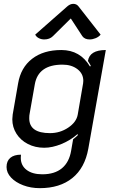

<svg xmlns="http://www.w3.org/2000/svg" viewBox="-20 -769 595 998"><path d="M14 99Q14 68 33.5 51.5Q53 35 89 35Q88 40 88 51Q88 91 118 114Q148 137 200 137Q264 137 302 105.5Q340 74 350 13L360 -45Q379 -60 385 -67L383 -72Q347 -40 299.5 -20.5Q252 -1 210 -1Q163 -1 125 -20.5Q87 -40 65.5 -74Q44 -108 44 -149Q44 -156 46 -174L74 -335Q88 -418 147 -463.5Q206 -509 299 -509Q397 -509 448 -423L452 -427Q444 -442 437 -452Q446 -509 530 -509L439 4Q421 104 356 156.5Q291 209 187 209Q140 209 100.5 194Q61 179 37.5 154Q14 129 14 99ZM384 -173 412 -336Q413 -341 413 -349Q413 -386 382.5 -409.5Q352 -433 305 -433Q179 -433 161 -331L134 -178Q132 -170 132 -154Q132 -77 240 -77Q292 -77 334.5 -105.5Q377 -134 384 -173ZM210 -564Q195 -564 182 -570.5Q169 -577 163 -589L330 -736Q345 -749 361 -749Q378 -749 388 -736L503 -589Q493 -577 477 -570.5Q461 -564 446 -564Q420 -564 408 -581L348 -673L255 -581Q238 -564 210 -564Z"/></svg>

Font: K2D
Style: Italic
Weight: 400
Italic angle: -10°
Designer: Katatrad Aksorn Co.,Ltd.
Foundry: Cadson Demak Co.,Ltd.
Version: Version 1.000; ttfautohint (v1.6)